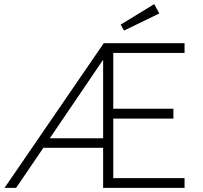

<svg xmlns="http://www.w3.org/2000/svg" viewBox="-20 -909 981 929"><path d="M2 0 482 -700H873V-653H528V-383H819V-335H528V-47H873V0H479V-194H190L58 0ZM479 -240V-620L221 -240ZM580 -761 564 -790 726 -889 751 -844Z"/></svg>

Font: Readex Pro ExtraLight
Style: Regular
Weight: 200
Designer: Bonnie Shaver-Troup, Thomas Jockin
Foundry: Lexend
Version: Version 1.203; ttfautohint (v1.8.3)